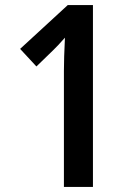

<svg xmlns="http://www.w3.org/2000/svg" viewBox="-20 -734 531 754"><path d="M231 0V-455Q231 -504 235 -586Q206 -553 188 -536L123 -473L59 -542L246 -714H345V0Z"/></svg>

Font: Noto Sans Display Medium Narrow
Style: Regular
Weight: 500
Width: 4
Designer: Monotype Design team
Foundry: Monotype Imaging Inc.
Version: Version 1.000